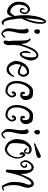

<svg xmlns="http://www.w3.org/2000/svg" viewBox="1006 -1614 675 2728"><g transform="rotate(90 1344.0 -250.5)"><path d="M304 34 316 38Q318 38 325 36Q335 31 335 37Q335 50 323 57.5Q311 65 306 65Q281 65 261 39Q241 13 233 -14Q225 -41 215 -87Q203 -52 202 -50Q201 -48 193 -38Q178 -18 166.5 -16Q155 -14 145 -14Q101 -14 58 -54Q5 -104 5 -171Q5 -195 10 -232Q15 -269 45 -302Q79 -339 115 -339Q133 -339 155 -319Q181 -296 181 -265Q181 -234 161 -208Q153 -196 139.5 -193.5Q126 -191 111 -199.5Q96 -208 94 -217.5Q92 -227 93.5 -233Q95 -239 99 -246.5Q103 -254 104 -259Q106 -263 110.5 -263.5Q115 -264 117.5 -260.5Q120 -257 119 -252Q113 -237 115 -225Q116 -222 123 -218Q140 -210 149.5 -231.5Q159 -253 159 -262Q159 -271 158 -279Q157 -287 142 -298Q127 -309 121 -309Q78 -309 59 -252Q46 -213 46 -191Q46 -169 48 -158Q54 -118 84 -88.5Q114 -59 145 -59Q151 -59 156 -60Q161 -61 169.5 -71Q178 -81 187 -92.5Q196 -104 199 -107.5Q202 -111 207 -127Q196 -198 196 -245.5Q196 -293 197 -311Q198 -329 201.5 -354Q205 -379 206 -389Q217 -479 259 -548Q271 -568 285 -568Q286 -568 287 -568Q319 -563 319 -488Q319 -392 267 -267Q258 -245 243 -218Q244 -173 249 -141Q254 -109 257 -87.5Q260 -66 263 -49.5Q266 -33 272 -12Q283 32 304 34ZM246 -279Q295 -404 295 -507Q295 -537 284 -543Q283 -543 283 -542Q283 -537 281 -533Q279 -529 276 -522Q273 -515 269.5 -506.5Q266 -498 262 -480Q258 -462 256.5 -451Q255 -440 253 -416.5Q251 -393 247.5 -365Q244 -337 242 -271Z M461 -446Q461 -426 451 -412.5Q441 -399 424 -399Q398 -399 398 -449Q398 -467 404.5 -473Q411 -479 429 -479Q461 -479 461 -446ZM517 18Q517 32 497.5 49.5Q478 67 457.5 67Q437 67 410 37Q383 7 383 -29Q383 -65 388 -93.5Q393 -122 395.5 -147Q398 -172 400 -184Q402 -196 400.5 -211.5Q399 -227 399 -232Q399 -237 399 -249.5Q399 -262 393 -276Q383 -286 389 -301.5Q395 -317 411 -317Q412 -317 412 -318V-319Q415 -319 418 -319Q456 -319 456 -252Q456 -198 445 -156Q423 -79 423 -22Q423 0 434.5 24Q446 48 463 48Q470 48 488.5 28.5Q507 9 512 9Q517 9 517 17Z M558 -109 559 -141Q559 -317 535 -326Q527 -328 527 -334.5Q527 -341 531 -345Q535 -349 541 -347Q559 -341 575 -318Q601 -278 606 -208Q638 -323 672 -384Q716 -458 766 -458Q798 -457 819 -423.5Q840 -390 840 -351Q840 -312 811 -252.5Q782 -193 746 -193Q730 -193 716.5 -221.5Q703 -250 703 -276.5Q703 -303 722 -339Q725 -345 730.5 -345Q736 -345 739 -340.5Q742 -336 736.5 -325Q731 -314 731 -268.5Q731 -223 745 -223Q772 -223 784 -267Q796 -311 796 -359.5Q796 -408 786 -421Q778 -431 765 -431Q697 -431 628 -196Q623 -177 622.5 -142.5Q622 -108 619 -92Q622 -67 622 -40Q622 -13 612 8Q599 37 578 37Q568 37 562 27.5Q556 18 556 8L560 -17Q568 -29 563 -57Q558 -89 558 -109Z M1003 -165Q989 -165 953.5 -180.5Q918 -196 904 -208Q873 -130 921 -64Q940 -38 963 -38Q986 -38 1014 -57.5Q1042 -77 1049.5 -96Q1057 -115 1067 -114Q1073 -113 1073 -107Q1073 -101 1069 -91Q1056 -56 1029.5 -31Q1003 -6 971 -6Q922 -7 890 -40Q859 -72 846 -125Q846 -191 878.5 -248Q911 -305 971 -323Q985 -326 1008 -326Q1031 -326 1051.5 -299.5Q1072 -273 1072 -246.5Q1072 -220 1052.5 -193Q1033 -166 1003 -165ZM980 -290Q935 -277 912 -227Q913 -227 917.5 -222.5Q922 -218 957 -205.5Q992 -193 1007 -193Q1022 -193 1032.5 -211Q1043 -229 1043 -246Q1043 -263 1029.5 -280Q1016 -297 1005 -297Q994 -297 980 -290Z M1327 -230Q1344 -230 1344 -260V-279Q1344 -334 1276 -334Q1243 -334 1216.5 -301Q1190 -268 1177 -226.5Q1164 -185 1164 -151Q1164 -90 1193 -54.5Q1222 -19 1277 -19Q1297 -19 1318.5 -40Q1340 -61 1340 -76Q1340 -110 1322 -110Q1310 -110 1310 -97Q1310 -84 1301.5 -80Q1293 -76 1285 -81Q1277 -86 1278 -100.5Q1279 -115 1291.5 -128Q1304 -141 1322.5 -141Q1341 -141 1353 -122.5Q1365 -104 1364.5 -78.5Q1364 -53 1334 -21.5Q1304 10 1277 10Q1207 10 1168.5 -33Q1130 -76 1130 -152Q1130 -196 1147 -248.5Q1164 -301 1199 -342Q1234 -383 1281.5 -383Q1329 -383 1351.5 -374Q1374 -365 1388 -337Q1402 -309 1402 -277.5Q1402 -246 1380.5 -223Q1359 -200 1330 -200Q1328 -200 1327 -200Q1303 -200 1293.5 -212Q1284 -224 1284 -234.5Q1284 -245 1287 -255Q1290 -265 1298.5 -267Q1307 -269 1313 -263Q1319 -257 1316 -244.5Q1313 -232 1327 -230Z M1669 -230Q1686 -230 1686 -260V-279Q1686 -334 1618 -334Q1585 -334 1558.5 -301Q1532 -268 1519 -226.5Q1506 -185 1506 -151Q1506 -90 1535 -54.5Q1564 -19 1619 -19Q1639 -19 1660.5 -40Q1682 -61 1682 -76Q1682 -110 1664 -110Q1652 -110 1652 -97Q1652 -84 1643.5 -80Q1635 -76 1627 -81Q1619 -86 1620 -100.5Q1621 -115 1633.5 -128Q1646 -141 1664.5 -141Q1683 -141 1695 -122.5Q1707 -104 1706.5 -78.5Q1706 -53 1676 -21.5Q1646 10 1619 10Q1549 10 1510.5 -33Q1472 -76 1472 -152Q1472 -196 1489 -248.5Q1506 -301 1541 -342Q1576 -383 1623.5 -383Q1671 -383 1693.5 -374Q1716 -365 1730 -337Q1744 -309 1744 -277.5Q1744 -246 1722.5 -223Q1701 -200 1672 -200Q1670 -200 1669 -200Q1645 -200 1635.5 -212Q1626 -224 1626 -234.5Q1626 -245 1629 -255Q1632 -265 1640.5 -267Q1649 -269 1655 -263Q1661 -257 1658 -244.5Q1655 -232 1669 -230Z M1891 -446Q1891 -426 1881 -412.5Q1871 -399 1854 -399Q1828 -399 1828 -449Q1828 -467 1834.5 -473Q1841 -479 1859 -479Q1891 -479 1891 -446ZM1947 18Q1947 32 1927.5 49.5Q1908 67 1887.5 67Q1867 67 1840 37Q1813 7 1813 -29Q1813 -65 1818 -93.5Q1823 -122 1825.5 -147Q1828 -172 1830 -184Q1832 -196 1830.5 -211.5Q1829 -227 1829 -232Q1829 -237 1829 -249.5Q1829 -262 1823 -276Q1813 -286 1819 -301.5Q1825 -317 1841 -317Q1842 -317 1842 -318V-319Q1845 -319 1848 -319Q1886 -319 1886 -252Q1886 -198 1875 -156Q1853 -79 1853 -22Q1853 0 1864.5 24Q1876 48 1893 48Q1900 48 1918.5 28.5Q1937 9 1942 9Q1947 9 1947 17Z M2212 -489Q2226 -486 2224.5 -465.5Q2223 -445 2201 -435.5Q2179 -426 2120.5 -416Q2062 -406 2041 -398.5Q2020 -391 2016 -402Q2016 -410 2025 -414Q2053 -424 2107 -452Q2184 -492 2197 -492ZM2176 -272Q2201 -272 2217.5 -233Q2234 -194 2234 -154Q2234 -114 2208 -63.5Q2182 -13 2145 6Q2113 19 2102 19Q2061 17 2019 -15Q1992 -36 1974 -75.5Q1956 -115 1956 -143Q1956 -171 1965.5 -220.5Q1975 -270 2018 -319Q2059 -363 2104 -363Q2131 -363 2149.5 -348.5Q2168 -334 2168 -312Q2168 -290 2158.5 -271Q2149 -252 2134 -252Q2133 -252 2132 -252Q2107 -252 2085 -289Q2082 -293 2084.5 -297Q2087 -301 2091.5 -301.5Q2096 -302 2099 -298Q2103 -292 2114.5 -282Q2126 -272 2133 -272Q2145 -272 2149 -307Q2149 -329 2104 -329Q2095 -329 2089.5 -327Q2084 -325 2081 -324Q2078 -323 2074.5 -320Q2071 -317 2069 -315.5Q2067 -314 2063.5 -310.5Q2060 -307 2059 -305Q2054 -299 2043.5 -287Q2033 -275 2027.5 -259Q2022 -243 2020.5 -216.5Q2019 -190 2016.5 -174Q2014 -158 2014 -152V-120Q2014 -83 2018 -74Q2022 -65 2025 -60Q2031 -48 2040 -41Q2081 -12 2103.5 -12Q2126 -12 2152.5 -32.5Q2179 -53 2192 -77Q2215 -123 2215 -166.5Q2215 -210 2190 -234Q2176 -243 2174 -228Q2174 -225 2179 -214.5Q2184 -204 2178.5 -198Q2173 -192 2164.5 -192.5Q2156 -193 2153.5 -198.5Q2151 -204 2146.5 -213Q2142 -222 2142 -231Q2142 -240 2154 -256Q2167 -272 2176 -272Z M2396 -242 2397 -286Q2397 -338 2382 -353Q2374 -361 2360 -361Q2333 -361 2307 -330.5Q2281 -300 2281 -272Q2281 -260 2288 -240.5Q2295 -221 2307.5 -221.5Q2320 -222 2331 -232.5Q2342 -243 2342 -256.5Q2342 -270 2338.5 -274Q2335 -278 2325.5 -277.5Q2316 -277 2313.5 -281.5Q2311 -286 2313 -291Q2315 -296 2321 -296V-297Q2324 -297 2336.5 -297Q2349 -297 2357 -289.5Q2365 -282 2365 -258.5Q2365 -235 2347 -218.5Q2329 -202 2304 -200Q2289 -200 2272.5 -228.5Q2256 -257 2256 -273Q2257 -311 2290.5 -351.5Q2324 -392 2357.5 -392Q2391 -392 2413 -364Q2449 -319 2452 -243V-203Q2502 -321 2511 -334Q2551 -394 2594 -394Q2615 -394 2631.5 -367.5Q2648 -341 2648 -320Q2648 -274 2639 -251Q2610 -181 2610 -107Q2610 -19 2640 41Q2652 41 2665.5 33.5Q2679 26 2683.5 29Q2688 32 2688 37Q2688 42 2683 45Q2655 62 2637 62.5Q2619 63 2604 30Q2602 25 2595 10.5Q2588 -4 2584.5 -13.5Q2581 -23 2576 -36Q2566 -64 2566 -82Q2566 -100 2566 -109Q2566 -215 2590 -271Q2605 -306 2604 -320Q2604 -358 2594 -358Q2560 -358 2532 -310Q2511 -275 2493 -237Q2460 -164 2427 -4Q2426 2 2416.5 3Q2407 4 2398.5 0Q2390 -4 2390 -10Q2396 -75 2396 -143.5Q2396 -212 2396 -242Z"/></g></svg>

Font: Ruge Boogie
Style: Regular
Weight: 400
Version: Version 1.003